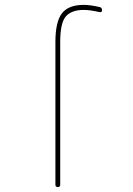

<svg xmlns="http://www.w3.org/2000/svg" viewBox="-20 -760 540 780"><path d="M205.1 -9.8V-589.8Q205.1 -670.9 231.4 -705.6Q257.8 -740.2 320.3 -740.2Q345.7 -740.2 384.8 -731.4Q394.5 -729.5 394.5 -717.8Q394.5 -709 383.8 -710.9Q345.7 -719.7 320.3 -719.7Q270.5 -719.7 247.6 -693.4Q224.6 -667 224.6 -589.8V-9.8Q224.6 0 214.8 0Q205.1 0 205.1 -9.8Z"/></svg>

Font: Rounded-L Mgen+ 2m thin
Style: Regular
Weight: 100
Designer: [Source Han Sans]
Ryoko NISHIZUKA  (kana & ideographs); Paul D. Hunt (Latin, Greek & Cyrillic); Wenlong ZHANG  (bopomofo
Version: Version 1.059.20150602